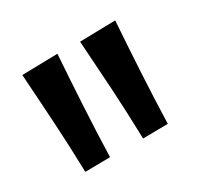

<svg xmlns="http://www.w3.org/2000/svg" viewBox="-81 -849 558 531"><g transform="rotate(-30 197.5 -583.0)"><path d="M56 -423Q54 -504 49.2 -583.5Q44.5 -663 39 -742L152.5 -744.5Q147 -665.5 142.5 -585.2Q138 -505 135.5 -424ZM240.5 -423Q238.5 -504 233.8 -583.5Q229 -663 223.5 -742L337 -744.5Q331.5 -665.5 327 -585.2Q322.5 -505 320 -424Z"/></g></svg>

Font: Heraclito Medium
Style: Regular
Weight: 500
Designer: Kostas Bartsokas (font) & Cristiano Sobral (main changes)
Foundry: Kostas Bartsokas (font) & Cristiano Sobral (main changes)
Version: Version 1.00;July 8, 2020;FontCreator 13.0.0.2655 64-bit